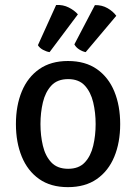

<svg xmlns="http://www.w3.org/2000/svg" viewBox="-20 -757 560 790"><path d="M474.5 -246.5Q474.5 -170.5 450.2 -112Q426 -53.5 378.2 -20.2Q330.5 13 259.5 13Q188.5 13 141 -20.5Q93.5 -54 69.5 -112.8Q45.5 -171.5 45.5 -246.5Q45.5 -322.5 69.8 -381Q94 -439.5 141.8 -472.8Q189.5 -506 259.5 -506Q331 -506 378.8 -472.5Q426.5 -439 450.5 -380.5Q474.5 -322 474.5 -246.5ZM146.5 -246.5Q146.5 -199.5 156.5 -157.2Q166.5 -115 191.2 -88.8Q216 -62.5 260.5 -62.5Q304.5 -62.5 329 -88.8Q353.5 -115 363.5 -157.2Q373.5 -199.5 373.5 -246.5Q373.5 -293.5 363.5 -335.8Q353.5 -378 329 -404.8Q304.5 -431.5 260.5 -431.5Q216 -431.5 191.2 -404.8Q166.5 -378 156.5 -335.8Q146.5 -293.5 146.5 -246.5ZM370.5 -736Q399.5 -736.5 422.2 -723.5Q445 -710.5 458.5 -692L332.5 -542.5Q319.5 -545 306 -553.5Q292.5 -562 286 -574.5ZM211 -736.5Q239.5 -738 262.8 -726.2Q286 -714.5 300.5 -698L184 -542.5Q171 -544.5 157 -552Q143 -559.5 136 -571Z"/></svg>

Font: Signika Negative Light
Style: Regular
Weight: 400
Version: Version 2.001